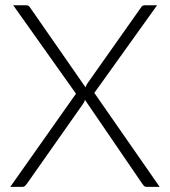

<svg xmlns="http://www.w3.org/2000/svg" viewBox="-20 -728 663 748"><path d="M602 0H551.5Q544.5 0 540.5 -4.2Q536.5 -8.5 534 -12.5L311 -339Q309 -331.5 304 -324L85 -12.5Q81.5 -8 77.8 -4Q74 0 68 0H20L276 -363L31.5 -707.5H82Q89 -707.5 92.2 -704.5Q95.5 -701.5 98 -697.5L313 -388Q316 -395.5 320.5 -403L528 -697Q530.5 -701.5 534.2 -704.5Q538 -707.5 543 -707.5H592L347.5 -366Z"/></svg>

Font: LatoLatin Light
Style: Regular
Weight: 300
Designer: Lukasz Dziedzic with Adam Twardoch and Botio Nikoltchev
Foundry: tyPoland Lukasz Dziedzic
Version: Version 2.015; 2015-08-06; http://www.latofonts.com/